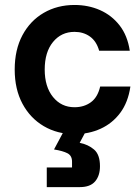

<svg xmlns="http://www.w3.org/2000/svg" viewBox="-20 -530 562 773"><path d="M280 10Q210.8 10 156.2 -22.1Q101.7 -54.2 70.4 -112.5Q39.2 -170.8 39.2 -250Q39.2 -330 70.4 -388.3Q101.7 -446.7 156.2 -478.3Q210.8 -510 280 -510Q335.8 -510 382.9 -489.2Q430 -468.3 461.7 -427.5Q493.3 -386.7 502.5 -325.8H379.2Q368.3 -364.2 342.1 -382.9Q315.8 -401.7 280 -401.7Q226.7 -401.7 193.3 -360.8Q160 -320 160 -250Q160 -180.8 193.3 -139.6Q226.7 -98.3 280 -98.3Q318.3 -98.3 345.8 -118.3Q373.3 -138.3 383.3 -181.7H505Q495.8 -118.3 464.2 -75.8Q432.5 -33.3 385 -11.7Q337.5 10 280 10ZM168.3 223.3V144.2H270V120.8Q270 96.7 251.7 87.1Q233.3 77.5 197.5 71.7L249.2 -25H338.3L300.8 45Q335 51.7 358.8 72.1Q382.5 92.5 382.5 139.2Q382.5 177.5 362.9 200.4Q343.3 223.3 301.7 223.3Z"/></svg>

Font: Funnel Sans Light SemiBold
Style: Regular
Weight: 600
Version: Version 1.000